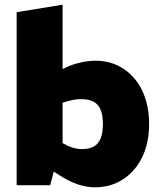

<svg xmlns="http://www.w3.org/2000/svg" viewBox="-20 -790 686 819"><path d="M384 9Q349 9 312 -3.5Q275 -16 236 -41L191 -70L242 -182L267 -169Q282 -162 298 -158Q314 -154 329 -154Q360 -154 380 -165Q400 -176 409.5 -200Q419 -224 419 -261Q419 -298 409.5 -321.5Q400 -345 379.5 -356Q359 -367 327 -367Q312 -367 298.5 -365Q285 -363 272 -359L247 -352V-131L220 -98L194 0H51V-738L247 -770V-425L193 -469L265 -504Q291 -516 324 -523.5Q357 -531 388 -531Q455 -531 507 -496.5Q559 -462 587.5 -401.5Q616 -341 616 -261Q616 -181 587 -120.5Q558 -60 505.5 -25.5Q453 9 384 9Z"/></svg>

Font: REM ExtraBold
Style: Regular
Weight: 800
Designer: Octavio Pardo
Foundry: Ashler Design
Version: Version 1.005;gftools[0.9.28]